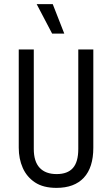

<svg xmlns="http://www.w3.org/2000/svg" viewBox="-20 -900 544 932"><path d="M254 12Q190 12 150 -14.5Q110 -41 90.5 -85Q71 -129 71 -183V-660H144V-177Q144 -116 172.5 -85.5Q201 -55 255 -55Q308 -55 334 -84.5Q360 -114 360 -177V-660H433V-183Q433 -87 387 -37.5Q341 12 254 12ZM233 -737 158 -880H236L292 -737Z"/></svg>

Font: Bricolage Grotesque 12pt Condensed Light
Style: Regular
Weight: 300
Width: 3
Designer: Mathieu Triay
Foundry: Atelier Triay
Version: Version 1.001; ttfautohint (v1.8.4.7-5d5b);gftools[0.9.33.de